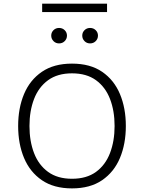

<svg xmlns="http://www.w3.org/2000/svg" viewBox="-20 -1018 782 1043"><path d="M561.5 -998V-952.6H209V-998ZM371.1 -672.4Q470.2 -672.4 534.9 -627.9Q599.6 -583.5 631.6 -507.1Q663.6 -430.7 663.6 -333.5Q663.6 -236.3 631.6 -159.9Q599.6 -83.5 534.7 -39.1Q469.7 5.4 371.1 5.4Q272.5 5.4 207.5 -39.1Q142.6 -83.5 110.6 -159.9Q78.6 -236.3 78.6 -333.5Q78.6 -430.7 110.6 -507.1Q142.6 -583.5 207.5 -627.9Q272.5 -672.4 371.1 -672.4ZM371.1 -619.6Q292.5 -619.6 241.2 -582.3Q189.9 -544.9 165 -480.2Q140.1 -415.5 140.1 -333.5Q140.1 -251 165 -186.3Q189.9 -121.6 241.2 -84.2Q292.5 -46.9 371.1 -46.9Q450.2 -46.9 501.5 -84.2Q552.7 -121.6 577.6 -186.5Q602.5 -251.5 602.5 -333.5Q602.5 -416 577.6 -480.5Q552.7 -544.9 501.5 -582.3Q450.2 -619.6 371.1 -619.6ZM258.3 -824.7Q258.3 -841.8 270.5 -854Q282.7 -866.2 300.8 -866.2Q319.3 -866.2 331.5 -854Q343.8 -841.8 343.8 -824.7Q343.8 -807.1 331.5 -794.7Q319.3 -782.2 300.8 -782.2Q282.7 -782.2 270.5 -794.7Q258.3 -807.1 258.3 -824.7ZM426.8 -824.7Q426.8 -841.8 439 -854Q451.2 -866.2 469.2 -866.2Q487.8 -866.2 500 -854Q512.2 -841.8 512.2 -824.7Q512.2 -807.1 500 -794.7Q487.8 -782.2 469.2 -782.2Q451.2 -782.2 439 -794.7Q426.8 -807.1 426.8 -824.7Z"/></svg>

Font: Estedad-FD Light
Style: Regular
Weight: 300
Designer: Amin Abedi
Version: Version 7.3